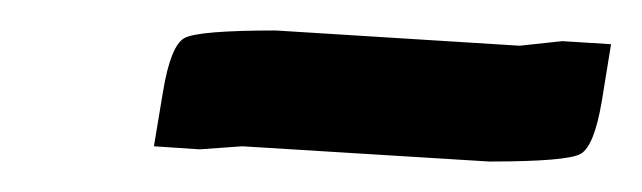

<svg xmlns="http://www.w3.org/2000/svg" viewBox="-20 -388 421 126"><path d="M161 -368 321 -358 349 -361 381 -359 375 -322Q370 -292 361 -287Q352 -282 301 -282L139 -292L111 -290L81 -292L87 -328Q92 -358 101 -363Q110 -368 161 -368Z"/></svg>

Font: Economica
Style: Bold Italic
Weight: 700
Designer: Vicente Lamonaca
Foundry: Vicente Lamonaca
Version: Version 1.100